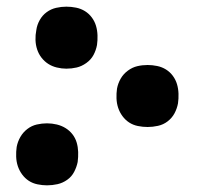

<svg xmlns="http://www.w3.org/2000/svg" viewBox="-20 -548 640 576"><path d="M179 -342Q165 -342 150.5 -345.5Q136 -349 124.5 -356.5Q113 -364 104.5 -375Q96 -386 91.5 -399.5Q87 -413 86.5 -428Q86 -443 89 -458Q91 -473 99 -487.5Q107 -502 120 -511.5Q133 -521 148.5 -524.5Q164 -528 179 -528Q194 -528 208.5 -525Q223 -522 235 -514.5Q247 -507 255.5 -495.5Q264 -484 268 -470.5Q272 -457 272.5 -442Q273 -427 271 -413Q268 -397 260.5 -383Q253 -369 239 -359Q225 -349 210 -345.5Q195 -342 179 -342ZM423 -167Q408 -167 393.5 -170Q379 -173 367.5 -180.5Q356 -188 347.5 -199.5Q339 -211 334.5 -224.5Q330 -238 329.5 -253Q329 -268 331 -282Q334 -298 342 -312Q350 -326 363.5 -336Q377 -346 392 -349.5Q407 -353 423 -353Q437 -353 451.5 -350Q466 -347 478 -339.5Q490 -332 498.5 -320.5Q507 -309 511 -295.5Q515 -282 515.5 -267Q516 -252 514 -238Q511 -222 503.5 -208Q496 -194 483 -184Q470 -174 454 -170.5Q438 -167 423 -167ZM121 8Q107 8 92.5 5Q78 2 66.5 -5.5Q55 -13 46.5 -24.5Q38 -36 33.5 -49.5Q29 -63 28.5 -78Q28 -93 30 -107Q33 -123 41 -137Q49 -151 62 -161Q75 -171 90.5 -174.5Q106 -178 121 -178Q136 -178 150.5 -174.5Q165 -171 177 -163.5Q189 -156 197.5 -145Q206 -134 210 -120.5Q214 -107 214.5 -92Q215 -77 213 -62Q210 -47 202.5 -32.5Q195 -18 181.5 -8.5Q168 1 152.5 4.5Q137 8 121 8Z"/></svg>

Font: Iosevka XBd Ex Obl
Style: Regular
Weight: 800
Width: 7
Italic angle: -9°
Monospace: yes
Designer: Belleve Invis
Foundry: Belleve Invis
Version: Version 32.5.0; ttfautohint (v1.8.4)